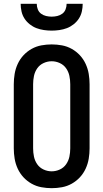

<svg xmlns="http://www.w3.org/2000/svg" viewBox="-20 -975 540 1003"><path d="M250 8Q223 8 196 3Q169 -2 145 -15.5Q121 -29 102.5 -49Q84 -69 72.5 -94Q61 -119 56.5 -146Q52 -173 52 -200V-535Q52 -562 56.5 -589Q61 -616 72.5 -641Q84 -666 102.5 -686Q121 -706 145 -719.5Q169 -733 196 -738Q223 -743 250 -743Q277 -743 304 -738Q331 -733 355 -719.5Q379 -706 397.5 -686Q416 -666 427.5 -641Q439 -616 443.5 -589Q448 -562 448 -535V-200Q448 -173 443.5 -146Q439 -119 427.5 -94Q416 -69 397.5 -49Q379 -29 355 -15.5Q331 -2 304 3Q277 8 250 8ZM250 -80Q272 -80 292.5 -89.5Q313 -99 325.5 -117Q338 -135 342.5 -156.5Q347 -178 347 -200V-535Q347 -557 342.5 -578.5Q338 -600 325.5 -618Q313 -636 292.5 -645.5Q272 -655 250 -655Q228 -655 207.5 -645.5Q187 -636 174.5 -618Q162 -600 157.5 -578.5Q153 -557 153 -535V-200Q153 -178 157.5 -156.5Q162 -135 174.5 -117Q187 -99 207.5 -89.5Q228 -80 250 -80ZM250 -815Q230 -815 209.5 -818Q189 -821 170.5 -828Q152 -835 135.5 -848Q119 -861 108 -878Q97 -895 92.5 -915Q88 -935 88 -955H172Q172 -940 177.5 -926Q183 -912 194.5 -903.5Q206 -895 220.5 -891.5Q235 -888 250 -888Q265 -888 279.5 -891.5Q294 -895 305.5 -903.5Q317 -912 322.5 -926Q328 -940 328 -955H412Q412 -935 407.5 -915Q403 -895 392 -878Q381 -861 364.5 -848Q348 -835 329.5 -828Q311 -821 290.5 -818Q270 -815 250 -815Z"/></svg>

Font: Iosevka SS18 Semibold
Style: Regular
Weight: 600
Monospace: yes
Designer: Belleve Invis
Foundry: Belleve Invis
Version: Version 25.1.1; ttfautohint (v1.8.4)